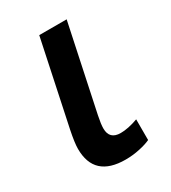

<svg xmlns="http://www.w3.org/2000/svg" viewBox="-142 -614 621 699"><g transform="rotate(-30 168.0 -265.0)"><path d="M212.9 -83Q244.6 -83 286.1 -98.1V-11.2Q269 -2.9 240 3.4Q210.9 9.8 180.2 9.8Q48.8 9.8 48.8 -110.8Q48.8 -135.7 59.1 -186L133.8 -540H249L172.9 -180.2Q166 -147 166 -128.9Q166 -83 212.9 -83Z"/></g></svg>

Font: Open Sans Semibold
Style: Italic
Weight: 600
Italic angle: -12°
Foundry: Ascender Corporation
Version: Version 1.10